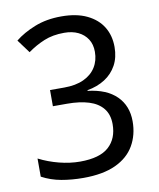

<svg xmlns="http://www.w3.org/2000/svg" viewBox="-83 -789 716 865"><g transform="rotate(-10 275.5 -357.0)"><path d="M229 10Q176 10 128.5 1.5Q81 -7 40 -29V-112Q83 -90 132 -77.5Q181 -65 227 -65Q317 -65 358.5 -102.5Q400 -140 400 -206Q400 -250 377.5 -278Q355 -306 313.5 -319Q272 -332 214 -332H149V-406H214Q267 -406 303.5 -423Q340 -440 359 -470.5Q378 -501 378 -541Q378 -575 362.5 -599Q347 -623 320 -636Q293 -649 256 -649Q204 -649 164 -632.5Q124 -616 88 -590L43 -651Q80 -681 134 -702.5Q188 -724 256 -724Q326 -724 373.5 -701Q421 -678 445 -638.5Q469 -599 469 -547Q469 -499 449.5 -463.5Q430 -428 395.5 -406Q361 -384 315 -376V-373Q401 -363 446 -318.5Q491 -274 491 -203Q491 -141 463 -92.5Q435 -44 377 -17Q319 10 229 10Z"/></g></svg>

Font: utamil25
Style: Book
Weight: 400
Designer: Jelle Bosma - Monotype Design Team
Foundry: Monotype Imaging Inc.
Version: Version 2.003